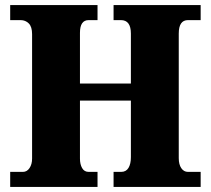

<svg xmlns="http://www.w3.org/2000/svg" viewBox="-20 -734 827 754"><path d="M20 0V-59H70Q86 -59 96 -74Q106 -89 106 -111V-600Q106 -629 93 -642Q80 -655 61 -655H20V-714H363V-655H328Q294 -655 294 -605V-406H494V-602Q494 -655 455 -655H426V-714H768V-655H718Q682 -655 682 -602V-113Q682 -88 692 -73.5Q702 -59 718 -59H768V0H426V-59H456Q475 -59 484.5 -74.5Q494 -90 494 -117V-339H294V-111Q294 -89 302.5 -74Q311 -59 328 -59H363V0Z"/></svg>

Font: Noto Serif Thai SemiCondensed Black
Style: Regular
Weight: 900
Width: 4
Designer: Monotype Design Team
Foundry: Monotype Imaging Inc.
Version: Version 2.002; ttfautohint (v1.8.4.7-5d5b)